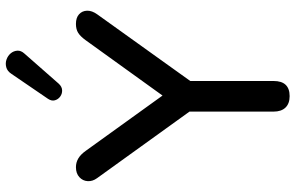

<svg xmlns="http://www.w3.org/2000/svg" viewBox="-194 -794 995 646"><g transform="rotate(-90 303.0 -470.5)"><path d="M303 7Q278 7 264.5 -7Q251 -21 251 -47V-364L274 -298L27 -641Q16 -656 17 -672.5Q18 -689 30.5 -700.5Q43 -712 64 -712Q80 -712 93.5 -704Q107 -696 119 -679L317 -404H293L491 -679Q504 -697 516 -704.5Q528 -712 546 -712Q567 -712 578.5 -701.5Q590 -691 590.5 -674.5Q591 -658 578 -640L333 -298L354 -364V-47Q354 7 303 7ZM345 -770Q335 -759 323 -758.5Q311 -758 301.5 -765Q292 -772 289 -783Q286 -794 294 -806L378 -929Q387 -943 400.5 -946.5Q414 -950 426.5 -945.5Q439 -941 447 -931.5Q455 -922 456 -909.5Q457 -897 446 -885Z"/></g></svg>

Font: Nunito SemiBold
Style: Regular
Weight: 600
Designer: Vernon Adams
Foundry: Vernon Adams
Version: Version 3.602